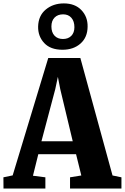

<svg xmlns="http://www.w3.org/2000/svg" viewBox="-40 -1078 715 1098"><path d="M32.5 -75 236 -746.5H419.5L603.5 -74.5L654.5 -64V0H360.5V-64L425 -74.5L395 -196H179L148.5 -73L219.5 -64V0H-20L-20.5 -64ZM376 -270 304.5 -568.5 291 -638.5 276 -568 197 -270ZM317.5 -793.5Q248.5 -793.5 212.8 -832Q177 -870.5 178 -926Q179.5 -988.5 221.8 -1023.5Q264 -1058.5 325 -1058.5Q389 -1058.5 425.5 -1020.2Q462 -982 461 -925.5Q460.5 -864.5 420.5 -829Q380.5 -793.5 317.5 -793.5ZM320 -855Q350 -855 367.8 -873Q385.5 -891 385.5 -922.5Q385.5 -956.5 368.2 -976.2Q351 -996 321 -996Q290 -996 272 -977.5Q254 -959 254 -926.5Q254 -893 271.8 -874Q289.5 -855 320 -855Z"/></svg>

Font: Merriweather 24pt SemiCondensed Black
Style: Regular
Weight: 900
Width: 4
Designer: Eben Sorkin
Foundry: Eben Sorkin
Version: Version 2.100